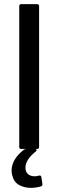

<svg xmlns="http://www.w3.org/2000/svg" viewBox="-20 -720 282 928"><path d="M73 -10V-690Q73 -700 83 -700H159Q169 -700 169 -690V-10Q169 0 159 0H83Q73 0 73 -10ZM185 172Q185 178 178 181Q153 188 129 188Q97 188 72 174Q47 160 39 127Q36 117 36 105Q36 50 95 4Q100 0 108 0H149Q157 0 157 5Q157 9 153 12Q103 52 103 90Q103 111 115.5 121.5Q128 132 147 132Q157 132 168 129L172 128Q178 128 180 136L185 169Z"/></svg>

Font: Amber EN Medium
Style: Regular
Weight: 500
Designer: Jeremy Tribby
Foundry: Tribby Type Co.
Version: Version 1.403 November 24, 2021